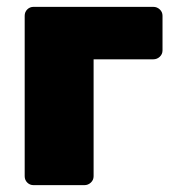

<svg xmlns="http://www.w3.org/2000/svg" viewBox="-20 -540 512 560"><path d="M78 0Q67 0 59.5 -7.5Q52 -15 52 -26V-494Q52 -505 59.5 -512.5Q67 -520 78 -520H427Q438 -520 446 -512.5Q454 -505 454 -494V-393Q454 -382 446 -374.5Q438 -367 427 -367H253V-26Q253 -15 245 -7.5Q237 0 226 0Z"/></svg>

Font: Rubik ExtraBold
Style: Regular
Weight: 800
Designer: Hubert and Fischer
Foundry: Hubert and Fischer
Version: Version 2.300;gftools[0.9.30]